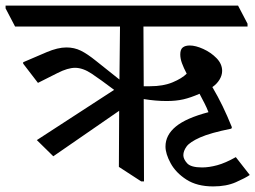

<svg xmlns="http://www.w3.org/2000/svg" viewBox="-48 -640 915 688"><path d="M716 28Q658 28 620 3.5Q582 -21 563.5 -55Q545 -89 545 -115Q545 -156 582 -186.5Q619 -217 699 -238Q693 -254 685 -269.5Q677 -285 667 -304Q635 -290 609 -284Q583 -278 549 -278Q510 -278 467 -285L468 10H458L378 -42L379 -243L143 -80L84 -138L361 -318Q312 -355 280.5 -376Q249 -397 221 -397Q195 -397 158.5 -378.5Q122 -360 88 -343L35 -412V-417Q79 -436 119 -453Q159 -470 190 -470Q218 -470 241.5 -458.5Q265 -447 296.5 -421.5Q328 -396 380 -355L382 -545H6L-28 -610V-620H805L839 -555V-545H466L467 -331H490Q537 -331 570.5 -345Q604 -359 621 -376Q610 -397 604 -413.5Q598 -430 598 -445Q598 -463 607 -470Q616 -477 632 -477Q653 -477 680.5 -464.5Q708 -452 728 -431.5Q748 -411 748 -386Q748 -370 738.5 -354.5Q729 -339 713 -328Q733 -294 749.5 -260Q766 -226 783 -184L781 -179Q706 -164 669 -147.5Q632 -131 620.5 -115Q609 -99 609 -84Q609 -70 622.5 -55Q636 -40 676 -40Q701 -40 730.5 -48Q760 -56 797 -77L847 -13Q831 -2 797 13Q763 28 716 28Z"/></svg>

Font: Tiro Devanagari Marathi
Style: Regular
Weight: 400
Designer: Devanagari: John Hudson & Fiona Ross. Latin: John Hudson.
Foundry: Tiro Typeworks Ltd.
Version: Version 1.52